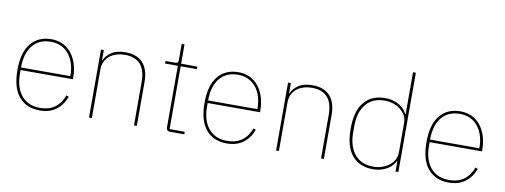

<svg xmlns="http://www.w3.org/2000/svg" viewBox="-61 -1068 3704 1409"><g transform="rotate(10 1790.5 -364.0)"><path d="M272 12Q172 12 116 -54.5Q60 -121 60 -253Q60 -384 115 -451Q170 -518 268 -518Q314 -518 351.5 -500.5Q389 -483 416 -450Q443 -417 458 -370.5Q473 -324 473 -266V-256H83V-229Q83 -126 132 -66.5Q181 -7 272 -7Q400 -7 447 -131L465 -124Q442 -61 393.5 -24.5Q345 12 272 12ZM268 -499Q179 -499 131 -439.5Q83 -380 83 -277V-275H450V-279Q450 -329 437 -369.5Q424 -410 400 -439Q376 -468 342.5 -483.5Q309 -499 268 -499Z M638 0V-506H659V-430H662Q675 -464 713.5 -491Q752 -518 820 -518Q905 -518 949.5 -469Q994 -420 994 -325V0H973V-321Q973 -414 933 -456.5Q893 -499 818 -499Q787 -499 758 -490.5Q729 -482 707 -465Q685 -448 672 -422Q659 -396 659 -362V0Z M1243 0Q1214 0 1214 -29V-487H1119V-506H1191Q1205 -506 1209.5 -511.5Q1214 -517 1214 -531V-650H1235V-506H1356V-487H1235V-19H1348V0Z M1666 12Q1566 12 1510 -54.5Q1454 -121 1454 -253Q1454 -384 1509 -451Q1564 -518 1662 -518Q1708 -518 1745.5 -500.5Q1783 -483 1810 -450Q1837 -417 1852 -370.5Q1867 -324 1867 -266V-256H1477V-229Q1477 -126 1526 -66.5Q1575 -7 1666 -7Q1794 -7 1841 -131L1859 -124Q1836 -61 1787.5 -24.5Q1739 12 1666 12ZM1662 -499Q1573 -499 1525 -439.5Q1477 -380 1477 -277V-275H1844V-279Q1844 -329 1831 -369.5Q1818 -410 1794 -439Q1770 -468 1736.5 -483.5Q1703 -499 1662 -499Z M2032 0V-506H2053V-430H2056Q2069 -464 2107.5 -491Q2146 -518 2214 -518Q2299 -518 2343.5 -469Q2388 -420 2388 -325V0H2367V-321Q2367 -414 2327 -456.5Q2287 -499 2212 -499Q2181 -499 2152 -490.5Q2123 -482 2101 -465Q2079 -448 2066 -422Q2053 -396 2053 -362V0Z M2922 -78H2919Q2911 -61 2897 -45Q2883 -29 2862.5 -16.5Q2842 -4 2815 4Q2788 12 2755 12Q2655 12 2599 -54Q2543 -120 2543 -253Q2543 -386 2599 -452Q2655 -518 2755 -518Q2788 -518 2815 -510Q2842 -502 2862.5 -489.5Q2883 -477 2897 -460.5Q2911 -444 2919 -428H2922V-740H2943V0H2922ZM2755 -7Q2788 -7 2818 -17Q2848 -27 2871.5 -45Q2895 -63 2908.5 -88Q2922 -113 2922 -143V-363Q2922 -393 2908.5 -418Q2895 -443 2871.5 -461Q2848 -479 2818 -489Q2788 -499 2755 -499Q2664 -499 2615 -439.5Q2566 -380 2566 -277V-229Q2566 -126 2615 -66.5Q2664 -7 2755 -7Z M3320 12Q3220 12 3164 -54.5Q3108 -121 3108 -253Q3108 -384 3163 -451Q3218 -518 3316 -518Q3362 -518 3399.5 -500.5Q3437 -483 3464 -450Q3491 -417 3506 -370.5Q3521 -324 3521 -266V-256H3131V-229Q3131 -126 3180 -66.5Q3229 -7 3320 -7Q3448 -7 3495 -131L3513 -124Q3490 -61 3441.5 -24.5Q3393 12 3320 12ZM3316 -499Q3227 -499 3179 -439.5Q3131 -380 3131 -277V-275H3498V-279Q3498 -329 3485 -369.5Q3472 -410 3448 -439Q3424 -468 3390.5 -483.5Q3357 -499 3316 -499Z"/></g></svg>

Font: IBM Plex Sans Hebrew Thin
Style: Regular
Weight: 100
Designer: Mike Abbink, Paul van der Laan, Pieter van Rosmalen, Yanek Iontef
Foundry: Bold Monday
Version: Version 1.2